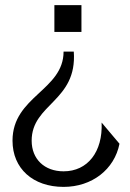

<svg xmlns="http://www.w3.org/2000/svg" viewBox="-20 -520 510 752"><path d="M269 -318H229C229 -166 29 -143 29 31C29 140 109 212 229 212C340 212 428 144 448 43L378 -40C383 75 323 151 229 151C154 151 104 103 104 31C104 -114 283 -123 269 -318ZM299 -500H193V-395H299Z"/></svg>

Font: Absans
Style: Regular
Weight: 400
Designer: Valerio Monopoli
Version: Version 1.200;Glyphs 3.2 (3217)